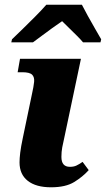

<svg xmlns="http://www.w3.org/2000/svg" viewBox="-20 -786 450 816"><path d="M197 10Q133 10 98 -17.5Q63 -45 63 -96Q63 -113 66 -137.5Q69 -162 77 -200L116 -387Q123 -418 125 -438Q127 -458 116.5 -468.5Q106 -479 75 -479H55L65 -536H324L255 -209Q248 -178 244.5 -159.5Q241 -141 241 -119Q241 -77 277 -77Q293 -77 304 -82Q315 -87 331 -98L357 -63Q332 -35 295.5 -12.5Q259 10 197 10ZM31 -619Q51 -638 77 -663.5Q103 -689 129.5 -715.5Q156 -742 177 -766H328Q338 -746 353 -719Q368 -692 383.5 -665Q399 -638 410 -619L407 -606H333Q324 -617 307.5 -633.5Q291 -650 273.5 -667Q256 -684 244 -696Q226 -684 202.5 -667Q179 -650 157 -633.5Q135 -617 120 -606H28Z"/></svg>

Font: Noto Serif ExtraBold
Style: Italic
Weight: 800
Italic angle: -12°
Designer: Monotype Design Team
Foundry: Monotype Imaging Inc.
Version: Version 2.013